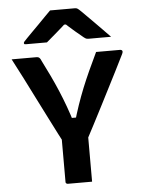

<svg xmlns="http://www.w3.org/2000/svg" viewBox="-62 -995 773 1043"><g transform="rotate(-5 325.0 -473.5)"><path d="M397.3 0Q375 0 352.7 0Q330.4 0 308.6 0Q286.7 0 264.3 0Q261.3 0 258.8 -1.5Q256.3 -3 254.8 -5.1Q253.3 -7.1 253.3 -11Q253.3 -82 253.3 -157Q253.3 -231.9 253.3 -302.9H397.3Q397.3 -271.3 397.3 -236.4Q397.3 -201.5 397.3 -167Q397.3 -132.4 397.3 -100Q397.3 -74.9 397.3 -49.9Q397.3 -24.9 397.3 0ZM19.8 -700Q55.6 -700 89.4 -700Q123.1 -700 153.8 -700Q161.5 -700 165.8 -698.1Q170 -696.3 173.7 -691.7Q177.5 -687 181 -678Q203.3 -633.9 223.4 -591.8Q243.4 -549.7 261.6 -506.8Q279.8 -463.9 296.5 -418Q313.3 -372.1 328.3 -321.2L291.5 -354.6H368.2L330.7 -320.8Q345.6 -373.8 361.5 -420.1Q377.4 -466.5 395.3 -511.1Q413.3 -555.7 434.3 -601.7Q455.2 -647.7 480.3 -700Q515.2 -700 547.5 -700Q579.9 -700 609.5 -700Q619.3 -700 622.7 -694.3Q626.1 -688.6 619.8 -675.9Q598.5 -632.8 575.6 -587.4Q552.6 -542.1 528.7 -495.3Q504.9 -448.6 480.5 -400.9Q456.2 -353.3 431.9 -306.8Q407.7 -260.2 383.9 -215.5Q341.8 -215.5 317.6 -216Q293.4 -216.4 282.1 -217.3Q270.7 -218.2 266.9 -220.9Q263.2 -223.6 260.5 -228.1Q254.4 -238.7 236.1 -274.8Q217.9 -310.8 191.4 -362.8Q164.9 -414.7 135 -474.4Q105.1 -534.2 75.3 -592.9Q45.5 -651.6 19.8 -700ZM250.9 -946.6Q265.4 -946.6 292.4 -946.6Q319.3 -946.6 346.2 -946.6Q373.1 -946.6 386.8 -946.6Q393.9 -946.6 399.5 -943.5Q405.1 -940.4 418.5 -927.3Q426.5 -919.4 443 -902.8Q459.5 -886.1 481.1 -864.6Q502.7 -843.1 525.2 -819.8Q547.7 -796.6 568.7 -775.1Q543.1 -775.3 508.7 -775.2Q474.3 -775.1 448.6 -775.1Q437.6 -775.1 433 -777.1Q428.5 -779 420.5 -785.1Q405.2 -797.4 377 -821.3Q348.9 -845.1 307.5 -883.7L359.8 -863Q343.8 -863 327.4 -863Q311 -863 294.1 -863L344.7 -885.4Q305.9 -849.4 274.6 -822.7Q243.3 -796 218.9 -775.1H104.8Q100.7 -775.1 98.2 -775.7Q95.7 -776.3 94.7 -778.2Q93.7 -780.1 93.7 -782.1Q93.7 -786.1 97.3 -790.2Q100.9 -794.3 114.4 -808.3Q127.4 -821.9 145 -839.4Q162.7 -857 182 -876.6Q201.3 -896.3 219.2 -914.7Q237.2 -933.1 250.9 -946.6Z"/></g></svg>

Font: Recursive Sans Linear Light
Style: Regular
Weight: 300
Version: Version 1.085